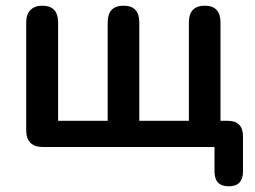

<svg xmlns="http://www.w3.org/2000/svg" viewBox="-20 -516 896 674"><path d="M783 138Q733 138 733 86V0H131Q72 0 72 -59V-437Q72 -466 87 -481Q102 -496 128 -496Q184 -496 184 -437V-92H358V-437Q358 -496 414 -496Q469 -496 469 -437V-92H643V-437Q643 -496 699 -496Q754 -496 754 -437V-92H779Q833 -92 833 -37V86Q833 138 783 138Z"/></svg>

Font: Chiron GoRound TC M
Style: Regular
Weight: 500
Designer: Ryoko NISHIZUKA 西塚涼子 (kana, bopomofo & ideographs); Paul D. Hunt (Latin, Greek & Cyrillic); Sandoll Communications 산돌커뮤니
Foundry: Adobe
Version: Version 1.000;hotconv 1.1.1;makeotfexe 2.6.0